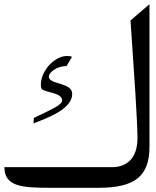

<svg xmlns="http://www.w3.org/2000/svg" viewBox="-20 -892 740 912"><path d="M213 0H450C621 0 690 -56 690 -195V-872L600 -795C618 -531 633 -314 633 -236C633 -136 578 -98 513 -98H1C1 -8 80 0 213 0ZM139 -306C202 -330 323 -373 323 -446C323 -502 212 -489 212 -528C212 -548 251 -579 296 -578L322 -622C314 -626 305 -626 297 -626C241 -626 174 -558 174 -489C174 -471 179 -466 191 -462C223 -450 275 -446 275 -415C275 -394 231 -375 141 -332Z"/></svg>

Font: Kawkab Mono Light
Style: Bold
Weight: 400
Monospace: yes
Designer: Abdullah Arif
Foundry: Abdullah Arif
Version: Version 1.000;PS 000.500;hotconv 1.0.88;makeotf.lib2.5.64775